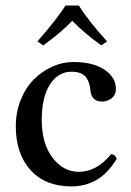

<svg xmlns="http://www.w3.org/2000/svg" viewBox="-20 -664 473 694"><path d="M401.9 -89.8Q368.2 -35.2 327.4 -12.7Q286.6 9.8 237.8 9.8Q143.6 9.8 90.3 -49.3Q37.1 -108.4 37.1 -207Q37.1 -258.8 55.2 -303.5Q73.2 -348.1 102.8 -377.4Q132.3 -406.7 169.4 -423.3Q206.5 -439.9 245.1 -439.9Q316.4 -439.9 357.7 -412.1Q398.9 -384.3 398.9 -342.8Q398.9 -321.3 383.5 -309.1Q368.2 -296.9 349.1 -296.9Q311.5 -296.9 307.1 -335Q305.7 -349.6 302.7 -360.6Q299.8 -371.6 292.7 -382.3Q285.6 -393.1 272 -398.9Q258.3 -404.8 238.8 -404.8Q189.9 -404.8 160.4 -358.4Q130.9 -312 130.9 -231Q130.9 -145.5 169.7 -94.2Q208.5 -43 265.1 -43Q329.6 -43 381.8 -106.9Q397 -105.5 401.9 -89.8ZM115.2 -514.2Q186.5 -595.7 216.8 -644H265.1Q299.3 -588.4 367.2 -514.2L346.2 -500Q285.2 -543.5 241.2 -588.9Q199.2 -544.9 136.2 -500Z"/></svg>

Font: Common Serif News
Style: Regular
Weight: 450
Designer: Philipp H. Poll, Khaled Hosny
Foundry: Stefan Peev, Context Ltd.
Version: Version 1.026